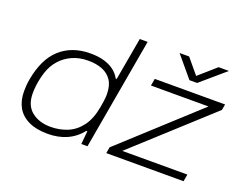

<svg xmlns="http://www.w3.org/2000/svg" viewBox="-114 -942 1472 1170"><g transform="rotate(20 621.5 -357.0)"><path d="M281 12Q207 12 157 -12Q107 -36 82.5 -79.5Q58 -123 58 -184Q58 -202 59.5 -221.5Q61 -241 65 -263Q77 -330 101.5 -381.5Q126 -433 163.5 -467.5Q201 -502 250.5 -520Q300 -538 362 -538Q410 -538 447.5 -527.5Q485 -517 512.5 -497Q540 -477 557 -446H563L612 -723H663L536 0H496L504 -86H498Q458 -36 403.5 -12Q349 12 281 12ZM283 -34Q342 -34 392.5 -55Q443 -76 479 -124Q515 -172 529 -253Q533 -275 535 -289.5Q537 -304 538 -315Q539 -326 539 -335Q539 -393 516.5 -427Q494 -461 454.5 -476.5Q415 -492 364 -492Q306 -492 260.5 -471.5Q215 -451 183 -415Q151 -379 135 -330Q128 -308 123 -285.5Q118 -263 115 -239Q112 -215 112 -190Q112 -111 160.5 -72.5Q209 -34 283 -34ZM658 0 665 -40 1146 -480H773L781 -526H1237L1230 -488L745 -46H1167L1159 0ZM1189 -726 1032 -591H982L869 -726H931L1020 -619H1000L1122 -726Z"/></g></svg>

Font: Archivo Expanded Thin
Style: Italic
Weight: 250
Width: 7
Italic angle: -10°
Designer: Hector Gatti
Foundry: Omnibus-Type
Version: Version 2.001